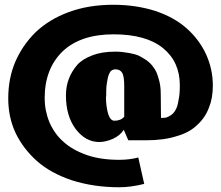

<svg xmlns="http://www.w3.org/2000/svg" viewBox="-20 -688 927 806"><path d="M480.5 98.1Q373.5 98.1 281.7 68.8Q191.9 38.6 134.8 -12.2Q76.7 -64.5 45.4 -129.9Q14.6 -195.8 14.6 -274.9Q14.6 -357.9 43.5 -426.8Q72.8 -496.1 128.4 -551.8Q187 -607.4 268.6 -637.2Q351.6 -668 455.6 -668Q549.8 -668 631.8 -642.1Q711.9 -615.2 763.7 -568.8Q815.9 -522.5 844.7 -460.9Q873.5 -397.5 873.5 -329.1Q873.5 -275.9 857.4 -236.8Q842.3 -195.3 808.6 -164.1Q775.4 -131.3 720.7 -116.2Q668.5 -99.1 591.8 -99.1H518.6L499.5 -143.1Q484.4 -119.1 453.6 -105Q422.9 -91.8 396.5 -91.8Q339.8 -91.8 297.9 -146Q256.8 -201.2 256.8 -287.1Q256.8 -325.2 268.6 -356Q279.8 -386.7 303.7 -415Q326.2 -440.4 368.7 -456.1Q408.2 -471.2 463.9 -471.2Q472.2 -471.2 478.5 -470.9Q484.9 -470.7 488.8 -470.2Q492.7 -470.2 520.5 -465.8Q533.7 -463.4 543.2 -460.9Q552.7 -458.5 558.6 -456.1Q579.1 -445.8 593.8 -436Q615.2 -420.4 624.5 -404.8Q637.2 -390.1 645.5 -358.9Q654.8 -331.5 654.8 -293.9L655.8 -193.8L657.7 -192.9Q667.5 -192.9 678.7 -194.8Q683.6 -196.8 689 -199.5Q694.3 -202.1 699.7 -206.1Q710.4 -213.9 717.8 -228Q725.6 -241.7 729.5 -268.1Q734.9 -290.5 734.9 -330.1Q734.9 -428.2 664.6 -485.8Q593.3 -543.9 456.5 -543.9Q318.4 -543.9 242.7 -472.2Q167.5 -398.9 167.5 -275.9Q167.5 -223.6 187.5 -174.8Q209.5 -124.5 246.6 -92.8Q282.7 -59.1 344.7 -37.1Q402.3 -17.1 480.5 -17.1Q523.9 -17.1 560.5 -26.9L585.4 84Q528.8 98.1 480.5 98.1ZM460.4 -181.2Q487.3 -181.2 501.5 -198.2V-326.2Q501.5 -365.7 493.7 -380.9Q484.9 -397 464.8 -397Q452.6 -397 443.8 -388.2Q435.5 -375 432.6 -360.8Q428.7 -342.3 426.8 -325.2Q426.3 -318.8 426 -308.6Q425.8 -298.3 425.8 -283.2L424.8 -282.2Q424.8 -241.2 434.6 -208Q443.8 -181.2 460.4 -181.2Z"/></svg>

Font: Moul
Style: Regular
Weight: 400
Designer: Danh Hong
Version: Version 8.002; ttfautohint (v1.8.3)